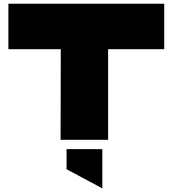

<svg xmlns="http://www.w3.org/2000/svg" viewBox="-20 -750 926 1030"><path d="M305 0 306 -486 508 -730H560V0ZM25 -486V-730H508L306 -486ZM560 -486V-730H861V-486ZM528 260 337 158V50H529V260Z"/></svg>

Font: Foldit Thin Black
Style: Regular
Weight: 900
Version: Version 1.003